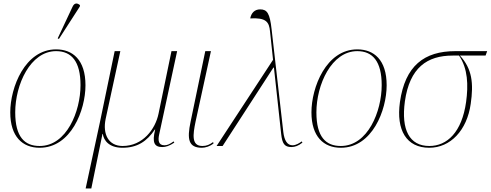

<svg xmlns="http://www.w3.org/2000/svg" viewBox="-20 -825 2773 1085"><path d="M313 -605 431 -788 432 -796C418 -808 401 -811 390 -787L306 -608ZM204 10C382 10 463 -203 463 -343C463 -488 390 -546 297 -546C121 -546 38 -331 38 -190C38 -53 107 10 204 10ZM204 0C120 0 66 -50 66 -190C66 -346 151 -536 297 -536C384 -536 435 -478 435 -344C435 -196 357 0 204 0Z M464 240H496L559 -68H561C566 -32 596 10 672 10C756 10 810 -26 855 -93H857C838 -18 853 6 897 6C916 6 937 0 965 -19L961 -26C941 -12 928 -4 909 -4C874 -4 873 -34 879 -63L981 -536H949L876 -183C858 -95 787 0 673 0C593 0 559 -67 577 -153L660 -536H628L545 -136Z M1121 10C1140 10 1168 2 1187 -15L1184 -22C1165 -8 1148 0 1124 0C1061 0 1070 -64 1085 -137L1172 -536H1140L1057 -137C1036 -38 1045 10 1121 10Z M1204 0H1238L1525 -443H1528L1569 -67C1575 -14 1587 6 1627 6C1646 6 1667 -1 1689 -19L1685 -26C1673 -17 1653 -4 1633 -4C1604 -4 1587 -30 1581 -79L1515 -658C1505 -751 1489 -772 1450 -772C1419 -772 1400 -752 1394 -721C1484 -726 1501 -701 1506 -647L1523 -487Z M1906 10C2084 10 2165 -203 2165 -343C2165 -488 2092 -546 1999 -546C1823 -546 1740 -331 1740 -190C1740 -53 1809 10 1906 10ZM1906 0C1822 0 1768 -50 1768 -190C1768 -346 1853 -536 1999 -536C2086 -536 2137 -478 2137 -344C2137 -196 2059 0 1906 0Z M2406 10C2525 10 2619 -88 2640 -238C2657 -355 2648 -436 2579 -511H2724L2733 -536H2553C2377 -536 2269 -453 2240 -248C2218 -89 2277 10 2406 10ZM2406 0C2294 0 2246 -91 2268 -252C2295 -443 2394 -511 2538 -511H2574C2624 -438 2627 -344 2614 -249C2590 -78 2507 0 2406 0Z"/></svg>

Font: Noto Serif Display Thin
Style: Italic
Weight: 100
Italic angle: -12°
Designer: Monotype Design Team
Foundry: Monotype Imaging Inc.
Version: Version 2.009